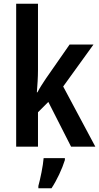

<svg xmlns="http://www.w3.org/2000/svg" viewBox="-20 -780 528 1021"><path d="M182 -408V-760H66V0H182V-183L237 -238L358 0H487L316 -320L477 -543H350L224 -362C210 -341 192 -314 179 -289H176C179 -327 182 -368 182 -408ZM325 71V61H212C209 102 194 173 184 209V221H254C283 177 310 119 325 71Z"/></svg>

Font: Noto Sans Thai Cond SemBd
Style: Regular
Weight: 600
Width: 3
Designer: Monotype Design Team
Foundry: Monotype Imaging Inc.
Version: Version 2.002